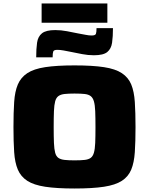

<svg xmlns="http://www.w3.org/2000/svg" viewBox="-20 -1070 853 1098"><path d="M406 8Q304 8 238.5 -2Q173 -12 136 -36Q99 -60 82 -100Q65 -140 61 -200Q57 -260 57 -343Q57 -426 61 -486.5Q65 -547 82 -587Q99 -627 136 -651.5Q173 -676 238.5 -686Q304 -696 406 -696Q509 -696 574.5 -686Q640 -676 677 -651.5Q714 -627 730.5 -587Q747 -547 751 -486.5Q755 -426 755 -343Q755 -260 751 -200Q747 -140 730.5 -100Q714 -60 677 -36Q640 -12 574.5 -2Q509 8 406 8ZM406 -153Q442 -153 464 -155.5Q486 -158 498.5 -167Q511 -176 517 -196.5Q523 -217 524.5 -252.5Q526 -288 526 -343Q526 -399 524.5 -434.5Q523 -470 517 -490.5Q511 -511 498.5 -520.5Q486 -530 464 -532.5Q442 -535 406 -535Q372 -535 349.5 -532.5Q327 -530 314 -520.5Q301 -511 295.5 -490.5Q290 -470 288.5 -434.5Q287 -399 287 -343Q287 -288 288.5 -252.5Q290 -217 295.5 -196.5Q301 -176 314 -167Q327 -158 349.5 -155.5Q372 -153 406 -153ZM187 -742Q187 -791 192 -826Q197 -861 220 -879.5Q243 -898 296 -898Q329 -898 363 -891.5Q397 -885 426 -879Q449 -875 469 -871Q489 -867 504 -867Q525 -867 528.5 -876.5Q532 -886 532 -909H626Q626 -861 621 -826Q616 -791 593.5 -772.5Q571 -754 517 -754Q483 -754 450 -760.5Q417 -767 387 -773Q363 -778 343 -781.5Q323 -785 308 -785Q288 -785 284.5 -775.5Q281 -766 281 -742ZM218 -940V-1050H594V-940Z"/></svg>

Font: Saira Expanded ExtraBold
Style: Regular
Weight: 800
Width: 7
Designer: Hector Gatti with collaboration of the Omnibus-Type team
Foundry: Omnibus-Type
Version: Version 1.101